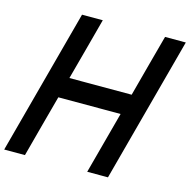

<svg xmlns="http://www.w3.org/2000/svg" viewBox="-123 -996 1105 1117"><g transform="rotate(15 429.5 -437.5)"><path d="M500 0H625Q664.1 -146 742.2 -437.5Q820.3 -729 859.4 -875H734.4Q717.3 -812.5 683.8 -687.5Q650.4 -562.5 633.8 -500H258.8Q275.9 -562.5 309.3 -687.5Q342.8 -812.5 359.4 -875H234.4Q195.3 -729 117.2 -437.5Q39.1 -146 0 0H125Q141.6 -62.5 175 -187.5Q208.5 -312.5 225.6 -375H600.6Q584 -312.5 550.3 -187.5Q516.6 -62.5 500 0Z"/></g></svg>

Font: Faithful 32x
Style: Oblique
Weight: 400
Foundry: Faithful Resource Pack
Version: Version 1.0; January 27, 2023